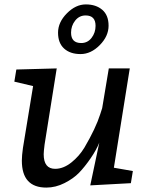

<svg xmlns="http://www.w3.org/2000/svg" viewBox="-20 -840 672 870"><path d="M389 0 430 -194Q417 -161 390.5 -122.5Q364 -84 338.5 -57.5Q313 -31 272.5 -10.5Q232 10 190 10Q79 10 79 -112Q79 -135 84 -170L130 -450L45 -470L54 -525L237 -530L182 -185Q178 -153 178 -141Q178 -75 230 -75Q267 -75 303 -103.5Q339 -132 363 -172Q414 -259 434 -322L443 -350L473 -530H568L496 -80L582 -65L573 -10ZM345 -595Q298 -595 270.5 -620Q243 -645 243 -692Q243 -739 283 -779.5Q323 -820 369 -820Q415 -820 443.5 -795.5Q472 -771 472 -723.5Q472 -676 432 -635.5Q392 -595 345 -595ZM368 -770Q339 -770 320.5 -746.5Q302 -723 302 -692Q302 -645 348 -645Q377 -645 395 -668.5Q413 -692 413 -723Q413 -770 368 -770Z"/></svg>

Font: Bitter
Style: Italic
Weight: 400
Italic angle: -9°
Designer: Sol Matas
Foundry: Sol Matas
Version: Version 1.001